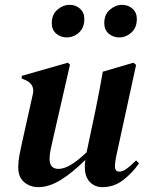

<svg xmlns="http://www.w3.org/2000/svg" viewBox="-20 -755 595 790"><path d="M138 15Q104 15 79.5 -5.5Q55 -26 55 -67Q55 -90 60 -117Q65 -144 71 -170L115 -367Q124 -406 88 -424L69 -432L70 -443L259 -497L268 -489L198 -183Q192 -158 188 -138Q184 -118 184 -101Q184 -79 194 -69.5Q204 -60 220 -60Q243 -60 271 -76.5Q299 -93 336 -128Q337 -134 339 -141L373 -302Q381 -341 388.5 -380.5Q396 -420 403 -460L529 -497L540 -488L461 -125Q453 -90 453 -70Q453 -49 471 -49Q485 -49 501 -60.5Q517 -72 540 -95L552 -83Q527 -46 488.5 -15.5Q450 15 401 15Q370 15 349.5 -6.5Q329 -28 329 -68Q329 -83 331 -97Q279 -45 230.5 -15Q182 15 138 15ZM254 -601Q230 -601 211.5 -616.5Q193 -632 193 -660Q193 -695 216 -715Q239 -735 267 -735Q292 -735 309.5 -719Q327 -703 327 -677Q327 -641 305 -621Q283 -601 254 -601ZM470 -601Q446 -601 427.5 -616.5Q409 -632 409 -660Q409 -695 432 -715Q455 -735 482 -735Q508 -735 525.5 -719Q543 -703 543 -677Q543 -641 520.5 -621Q498 -601 470 -601Z"/></svg>

Font: DeepMind Serif Display
Style: Italic
Weight: 400
Italic angle: -12°
Designer: Frank Grießhammer / Modifications: Colophon Foundry
Foundry: Colophon Foundry
Version: Version 5.003; ttfautohint (v1.8.2)